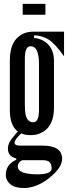

<svg xmlns="http://www.w3.org/2000/svg" viewBox="-20 -831 352 996"><path d="M138.9 -591.1Q108.9 -591.1 108.9 -527.8V-288.9Q108.9 -234.4 120 -215.6Q131.1 -196.7 152.2 -196.7Q182.2 -196.7 182.2 -260V-498.9Q182.2 -591.1 138.9 -591.1ZM260 -514.4V-274.4Q260 -201.1 226.1 -165.6Q192.2 -130 138.9 -130Q31.1 -130 31.1 -260V-516.7Q31.1 -593.3 65 -630Q98.9 -666.7 152.2 -666.7H312.2V-538.9Q266.7 -603.3 233.3 -625Q200 -646.7 156.7 -647.8V-634.4Q204.4 -628.9 232.2 -597.8Q260 -566.7 260 -514.4ZM74.4 -151.1 91.1 -140Q55.6 -106.7 55.6 -91.1Q55.6 -75.6 83.3 -75.6H201.1Q302.2 -75.6 302.2 -6.7Q302.2 38.9 236.1 91.7Q170 144.4 103.3 144.4Q56.7 144.4 33.3 124.4Q10 104.4 10 76.7Q10 22.2 64.4 -2.2L102.2 -3.3Q72.2 8.9 72.2 32.2Q72.2 73.3 175.6 73.3Q247.8 73.3 247.8 42.2Q247.8 21.1 237.8 10.6Q227.8 0 201.1 0H95.6L64.4 -2.2V-8.9Q21.1 -20 21.1 -58.9Q21.1 -76.7 28.9 -92.2Q36.7 -107.8 54.4 -127.8Q72.2 -147.8 74.4 -151.1ZM97.8 -811.1V-754.4H215.6V-811.1Z"/></svg>

Font: Le Murmure
Style: Regular
Weight: 600
Width: 2
Designer: Jeremy Landes, Alexander Slobzheninov (Cyrillic)
Foundry: Velvetyne Type Foundry
Version: Version 1.0